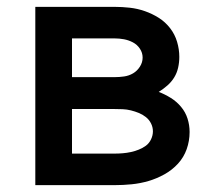

<svg xmlns="http://www.w3.org/2000/svg" viewBox="-20 -540 640 560"><path d="M83 0V-520H314Q336 -520 358.5 -517.5Q381 -515 402.5 -507.5Q424 -500 443 -488Q462 -476 476 -458Q490 -440 496.5 -418Q503 -396 503 -374Q503 -358 499.5 -342.5Q496 -327 488 -314Q480 -301 468 -290.5Q456 -280 443 -272Q461 -265 478 -254.5Q495 -244 508 -228.5Q521 -213 527 -194Q533 -175 533 -155Q533 -129 524.5 -105Q516 -81 499 -62.5Q482 -44 459.5 -31.5Q437 -19 413 -12Q389 -5 364 -2.5Q339 0 314 0ZM314 -315Q328 -315 342 -317Q356 -319 368 -326Q380 -333 388 -345.5Q396 -358 396 -372Q396 -386 388 -398Q380 -410 367.5 -416.5Q355 -423 341.5 -425.5Q328 -428 314 -428H190V-315ZM314 -92Q326 -92 338 -93Q350 -94 361.5 -96.5Q373 -99 384.5 -103.5Q396 -108 405.5 -115Q415 -122 420.5 -133.5Q426 -145 426 -157Q426 -169 420.5 -180Q415 -191 405.5 -198.5Q396 -206 385 -210.5Q374 -215 362 -218Q350 -221 338 -221.5Q326 -222 314 -222H190V-92Z"/></svg>

Font: Iosevka Aile Semibold
Style: Regular
Weight: 600
Designer: Belleve Invis
Foundry: Belleve Invis
Version: Version 31.1.0; ttfautohint (v1.8.4)